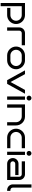

<svg xmlns="http://www.w3.org/2000/svg" viewBox="2443 -3233 990 5916"><g transform="rotate(90 2938.0 -275.0)"><path d="M720.2 -274.9Q720.2 -218.3 698.7 -168.2Q677.2 -118.2 640.1 -80.8Q603 -43.5 553.2 -21.7Q503.4 0 446.8 0H222.2V-100.1H446.8Q482.9 -100.6 514.4 -114.5Q545.9 -128.4 569.3 -152.1Q592.8 -175.8 606.4 -207.3Q620.1 -238.8 620.1 -274.9Q620.1 -311 606.4 -343Q592.8 -375 569.3 -398.7Q545.9 -422.4 514.4 -436.3Q482.9 -450.2 446.8 -450.2H171.9V200.2H71.8V-549.8H446.8Q503.4 -549.3 553.2 -527.6Q603 -505.9 640.1 -468.5Q677.2 -431.2 698.7 -381.3Q720.2 -331.5 720.2 -274.9Z M1375 -450.2H1000Q984.4 -450.2 970.7 -444.1Q957 -438 946.8 -427.7Q936.5 -417.5 930.7 -403.8Q924.8 -390.1 924.8 -375V0H824.7V-375Q824.7 -411.6 838.4 -443.4Q852.1 -475.1 876 -498.8Q899.9 -522.5 931.6 -536.1Q963.4 -549.8 1000 -549.8H1375Z M2113.8 -274.9Q2113.8 -218.3 2092.3 -168.5Q2070.8 -118.7 2033.9 -81.3Q1997.1 -43.9 1947.3 -22.2Q1897.5 -0.5 1840.8 0H1687Q1630.4 -0.5 1580.6 -22.2Q1530.8 -43.9 1493.9 -81.3Q1457 -118.7 1435.5 -168.5Q1414.1 -218.3 1414.1 -274.9Q1414.1 -331.5 1435.5 -381.6Q1457 -431.6 1493.9 -469Q1530.8 -506.3 1580.6 -528.1Q1630.4 -549.8 1687 -549.8H1840.8Q1878.4 -549.8 1913.6 -540Q1948.7 -530.3 1979 -512.2Q2009.3 -494.1 2034.2 -469Q2059.1 -443.8 2076.7 -413.3Q2094.2 -382.8 2104 -347.7Q2113.8 -312.5 2113.8 -274.9ZM2014.2 -274.9Q2014.2 -311 2000.5 -342.8Q1986.8 -374.5 1963.4 -398.2Q1939.9 -421.9 1908.4 -435.8Q1877 -449.7 1840.8 -450.2H1687Q1650.9 -449.7 1619.4 -435.8Q1587.9 -421.9 1564.5 -398.2Q1541 -374.5 1527.6 -342.8Q1514.2 -311 1514.2 -274.9Q1514.2 -238.8 1527.6 -207Q1541 -175.3 1564.5 -151.6Q1587.9 -127.9 1619.4 -114Q1650.9 -100.1 1687 -100.1H1840.8Q1877 -100.1 1908.4 -114Q1939.9 -127.9 1963.4 -151.6Q1986.8 -175.3 2000.5 -207Q2014.2 -238.8 2014.2 -274.9Z M2867.7 -549.8 2564 0H2449.7L2147.9 -549.8H2264.6L2506.8 -104L2751 -549.8Z M3077.6 -674.8Q3077.6 -659.2 3071.8 -645.8Q3065.9 -632.3 3055.7 -622.1Q3045.4 -611.8 3031.7 -606Q3018.1 -600.1 3002.9 -600.1Q2987.3 -600.1 2973.6 -606Q2960 -611.8 2949.7 -622.1Q2939.5 -632.3 2933.6 -645.8Q2927.7 -659.2 2927.7 -674.8Q2927.7 -689.9 2933.6 -703.6Q2939.5 -717.3 2949.7 -727.5Q2960 -737.8 2973.6 -743.9Q2987.3 -750 3002.9 -750Q3018.1 -750 3031.7 -743.9Q3045.4 -737.8 3055.7 -727.5Q3065.9 -717.3 3071.8 -703.6Q3077.6 -689.9 3077.6 -674.8ZM3052.7 0H2952.6V-549.8H3052.7Z M3296.9 0H3196.8V-549.8H3571.8Q3628.4 -549.8 3678.2 -528.1Q3728 -506.3 3765.1 -469Q3802.2 -431.6 3823.7 -381.6Q3845.2 -331.5 3845.2 -274.9V0H3745.1V-274.9Q3745.1 -311 3731.4 -342.8Q3717.8 -374.5 3694.3 -398.2Q3670.9 -421.9 3639.4 -435.8Q3607.9 -449.7 3571.8 -450.2H3296.9Z M4545.4 0H4218.3Q4161.6 -0.5 4111.8 -22.2Q4062 -43.9 4025.1 -81.3Q3988.3 -118.7 3966.8 -168.5Q3945.3 -218.3 3945.3 -274.9Q3945.3 -331.5 3966.8 -381.6Q3988.3 -431.6 4025.1 -469Q4062 -506.3 4111.8 -528.1Q4161.6 -549.8 4218.3 -549.8H4545.4V-450.2H4218.3Q4182.1 -449.7 4150.6 -435.8Q4119.1 -421.9 4095.7 -398.2Q4072.3 -374.5 4058.8 -342.8Q4045.4 -311 4045.4 -274.9Q4045.4 -238.8 4058.8 -207Q4072.3 -175.3 4095.7 -151.6Q4119.1 -127.9 4150.6 -114Q4182.1 -100.1 4218.3 -100.1H4545.4Z M4779.8 -674.8Q4779.8 -659.2 4773.9 -645.8Q4768.1 -632.3 4757.8 -622.1Q4747.6 -611.8 4733.9 -606Q4720.2 -600.1 4705.1 -600.1Q4689.5 -600.1 4675.8 -606Q4662.1 -611.8 4651.9 -622.1Q4641.6 -632.3 4635.7 -645.8Q4629.9 -659.2 4629.9 -674.8Q4629.9 -689.9 4635.7 -703.6Q4641.6 -717.3 4651.9 -727.5Q4662.1 -737.8 4675.8 -743.9Q4689.5 -750 4705.1 -750Q4720.2 -750 4733.9 -743.9Q4747.6 -737.8 4757.8 -727.5Q4768.1 -717.3 4773.9 -703.6Q4779.8 -689.9 4779.8 -674.8ZM4754.9 0H4654.8V-549.8H4754.9Z M5525.4 0H5025.4Q4988.8 0 4957 -13.7Q4925.3 -27.3 4901.4 -51Q4877.4 -74.7 4863.8 -106.7Q4850.1 -138.7 4850.1 -174.8Q4850.1 -211.4 4863.8 -243.2Q4877.4 -274.9 4901.4 -298.8Q4925.3 -322.8 4957 -336.4Q4988.8 -350.1 5025.4 -350.1H5375V-250H5025.4Q5009.8 -250 4996.1 -243.9Q4982.4 -237.8 4972.2 -227.5Q4961.9 -217.3 4956.1 -203.6Q4950.2 -189.9 4950.2 -174.8Q4950.2 -159.2 4956.1 -145.8Q4961.9 -132.3 4972.2 -122.1Q4982.4 -111.8 4996.1 -106Q5009.8 -100.1 5025.4 -100.1H5425.3V-375Q5425.3 -390.1 5419.2 -403.8Q5413.1 -417.5 5402.8 -427.7Q5392.6 -438 5378.9 -444.1Q5365.2 -450.2 5350.1 -450.2H4950.2V-549.8H5350.1Q5386.7 -549.8 5418.5 -536.1Q5450.2 -522.5 5474.1 -498.8Q5498 -475.1 5511.7 -443.4Q5525.4 -411.6 5525.4 -375Z M5861.3 0H5836.4Q5799.8 0 5768.1 -13.7Q5736.3 -27.3 5712.4 -51Q5688.5 -74.7 5674.8 -106.7Q5661.1 -138.7 5661.1 -174.8V-750H5761.2V-174.8Q5761.2 -159.2 5767.1 -145.8Q5772.9 -132.3 5783.2 -122.1Q5793.5 -111.8 5807.1 -106Q5820.8 -100.1 5836.4 -100.1H5861.3Z"/></g></svg>

Font: Bruno Ace
Style: Regular
Weight: 400
Designer: Astigmatic (AOETI)
Foundry: Astigmatic (AOETI)
Version: Version 1.000